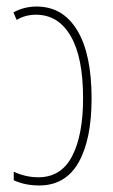

<svg xmlns="http://www.w3.org/2000/svg" viewBox="-20 -557 346 587"><path d="M260 -256Q260 -130 220 -60Q180 10 100 10Q56 10 22 -6V-32Q59 -15 97 -15Q167 -15 200.5 -79.5Q234 -144 234 -257Q234 -382 196 -447Q158 -512 90 -512Q57 -512 31 -496L21 -519Q53 -537 92 -537Q172 -537 216 -464.5Q260 -392 260 -256Z"/></svg>

Font: Noto Sans Display Thin Cond
Style: Regular
Weight: 250
Width: 3
Designer: Monotype Design team
Foundry: Monotype Imaging Inc.
Version: Version 1.000